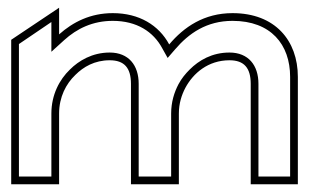

<svg xmlns="http://www.w3.org/2000/svg" viewBox="-20 -477 805 497"><path d="M9 0H133V-183C133 -226 151 -260 175 -283C196 -304 225 -321 264 -321C302 -321 319 -301 319 -260V0H443V-183C443 -209 450 -231 460 -250C480.1 -287.3 518.6 -321 574 -321C612 -321 629 -301 629 -260V0H751V-278C751 -372 692 -443 582 -443C508 -443 456 -407 418 -362C391 -412 340 -443 272 -443C214 -443 169 -420 133 -388V-457L9 -374ZM29 -20V-363L113 -420V-343L146 -373C179 -403 220 -423 272 -423C334 -423 377 -395 400 -352L414 -327L433 -349C469 -391 515 -423 582 -423C681 -423 731 -362 731 -278V-20H649V-260C649 -308 623 -341 574 -341C529 -341 495 -321 471 -297C460 -286 450 -274 442 -259C431 -238 423 -213 423 -183V-20H339V-260C339 -308 313 -341 264 -341C219 -341 184 -320 161 -297C134 -271 113 -232 113 -183V-20Z"/></svg>

Font: Charger Pro
Style: Ol
Weight: 900
Designer: Jasper
Foundry: Cannot Into Space Fonts
Version: Version 1.09